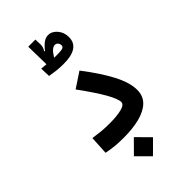

<svg xmlns="http://www.w3.org/2000/svg" viewBox="-311 -910 1208 1208"><g transform="rotate(-45 293.0 -306.0)"><path d="M232.4 3.4Q187 3.4 155 0.2Q123 -2.9 83 -10.7L89.8 -134.8Q130.4 -128.9 160.2 -126Q189.9 -123 234.4 -123Q294.9 -123 336.9 -133.1Q378.9 -143.1 378.9 -167Q378.9 -194.8 343.3 -258.1Q307.6 -321.3 231.4 -425.8L332.5 -492.7Q414.1 -386.7 459 -301Q503.9 -215.3 503.9 -149.9Q503.9 -95.2 469 -61.5Q434.1 -27.8 372.8 -12.2Q311.5 3.4 232.4 3.4ZM278.3 215.8 193.4 130.9 278.3 45.4 363.3 130.9ZM292 -592.3Q258.3 -592.3 227.3 -595.9Q196.3 -599.6 173.3 -604L170.9 -671.4Q178.2 -670.9 189.5 -669.7Q200.7 -668.5 213.9 -667.5L210.9 -826.7H274.4L275.9 -781.7Q276.4 -758.8 261.7 -735.4L266.1 -732.4Q286.1 -759.3 307.1 -774.9Q328.1 -790.5 350.6 -790.5Q383.8 -790.5 409.4 -760.7Q435.1 -731 435.1 -688.5Q435.1 -592.3 292 -592.3ZM276.9 -662.6Q288.6 -662.1 296.4 -662.1Q337.4 -662.1 351.6 -666.5Q365.7 -670.9 365.7 -685.1Q365.7 -696.8 357.9 -706.8Q350.1 -716.8 336.9 -716.8Q324.2 -716.8 309.8 -704.8Q295.4 -692.9 276.9 -662.6Z"/></g></svg>

Font: Cascadia Code SemiBold
Style: Regular
Weight: 600
Monospace: yes
Designer: Aaron Bell
Foundry: Saja Typeworks
Version: Version 2404.023; ttfautohint (v1.8.4)